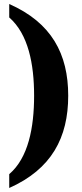

<svg xmlns="http://www.w3.org/2000/svg" viewBox="-20 -795 407 957"><path d="M26 73V142C237 48 320 -109 320 -318C320 -526 237 -682 26 -775V-708C121 -625 150 -476 150 -318C150 -159 121 -8 26 73Z"/></svg>

Font: Noto Serif Myanmar ExtraCondensed Black
Style: Regular
Weight: 900
Width: 2
Designer: Ben Mitchell and the Monotype Design Team
Foundry: Monotype Imaging Inc.
Version: Version 2.106